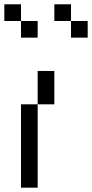

<svg xmlns="http://www.w3.org/2000/svg" viewBox="-20 -866 425 886"><path d="M384.6 -769.2V-692.3H307.7V-769.2ZM153.8 -769.2V-692.3H76.9V-769.2ZM76.9 -846.2V-769.2H0V-846.2ZM307.7 -846.2V-769.2H230.8V-846.2ZM76.9 0V-384.6H153.8V0ZM153.8 -384.6V-538.5H230.8V-384.6Z"/></svg>

Font: Mintsoda - Lime Green 13x16
Style: Regular
Weight: 400
Designer: Mintsoda-15
Version: Version 1.0